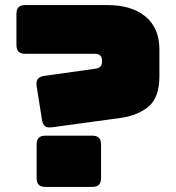

<svg xmlns="http://www.w3.org/2000/svg" viewBox="-20 -740 696 760"><path d="M456 -273 185 -236Q166 -234 157.5 -241Q149 -248 146 -267L125 -399Q122 -418 130.5 -428Q139 -438 158 -440L357 -468Q372 -470 378 -477Q384 -484 384 -499Q384 -513 377 -520Q370 -527 357 -527H81Q62 -527 53.5 -535.5Q45 -544 45 -563V-684Q45 -703 53.5 -711.5Q62 -720 81 -720H404Q501 -720 556 -674.5Q611 -629 611 -544V-439Q611 -355 569 -319Q527 -283 456 -273ZM344 0H161Q142 0 133.5 -8.5Q125 -17 125 -36V-167Q125 -186 133.5 -194.5Q142 -203 161 -203H344Q363 -203 371.5 -194.5Q380 -186 380 -167V-36Q380 -17 371.5 -8.5Q363 0 344 0Z"/></svg>

Font: Bungee
Style: Regular
Weight: 400
Designer: David Jonathan Ross
Foundry: David Jonathan Ross
Version: Version 1.000;PS 1.0;hotconv 1.0.72;makeotf.lib2.5.5900